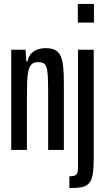

<svg xmlns="http://www.w3.org/2000/svg" viewBox="-20 -763 535 977"><path d="M37 0V-510H110L114 -451H120Q125 -475 137.5 -489Q150 -503 169 -510.5Q188 -518 212 -518Q242 -518 260.5 -508.5Q279 -499 288.5 -478Q298 -457 301.5 -423Q305 -389 305 -337V0H225V-301Q225 -351 223 -380Q221 -409 215.5 -423Q210 -437 199.5 -442Q189 -447 173 -447Q153 -447 141.5 -436.5Q130 -426 124.5 -402.5Q119 -379 118 -342Q117 -305 117 -252V0ZM376 -648V-743H458V-648ZM333 194V134Q355 134 364 128.5Q373 123 375 111Q377 99 377 79V-510H457V35Q457 90 452 122Q447 154 433 169.5Q419 185 395.5 189.5Q372 194 333 194Z"/></svg>

Font: Saira UltraCondensed SemiBold
Style: Regular
Weight: 600
Width: 1
Designer: Hector Gatti with collaboration of the Omnibus-Type team
Foundry: Omnibus-Type
Version: Version 1.101